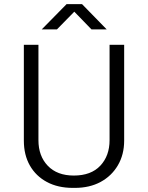

<svg xmlns="http://www.w3.org/2000/svg" viewBox="-20 -904 720 934"><path d="M334 10Q262 10 208.5 -18.5Q155 -47 125.5 -98.5Q96 -150 96 -220V-686H167V-222Q167 -145 212.5 -97.5Q258 -50 339 -50Q423 -50 468 -98Q513 -146 513 -222V-686H584V-220Q584 -152 553.5 -100Q523 -48 469.5 -19Q416 10 344 10ZM183 -761 304 -884H379L499 -761H425L329 -860H354L257 -761Z"/></svg>

Font: Chivo ExtraLight
Style: Regular
Weight: 250
Designer: Hector Gatti
Foundry: Omnibus-Type
Version: Version 2.002